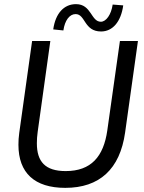

<svg xmlns="http://www.w3.org/2000/svg" viewBox="-20 -895 696 927"><path d="M295 12C460 12 559 -78 584 -255L646 -697H559L498 -265C480 -139 420 -69 297 -69C198 -69 158 -115 158 -203C158 -220 159 -239 162 -259L223 -697H135L73 -254C70 -234 69 -214 69 -196C69 -60 147 12 295 12ZM237 -753 286 -748C293 -797 316 -827 345 -827C393 -827 385 -743 468 -743C523 -743 564 -789 575 -869L524 -873C517 -824 492 -790 467 -790C419 -790 422 -875 347 -875C289 -875 248 -831 237 -753Z"/></svg>

Font: HK Grotesk
Style: Italic
Weight: 400
Italic angle: -16°
Designer: Alfredo Marco Pradil
Foundry: Hanken Design Co.
Version: Version 3.001;FEAKit 1.0